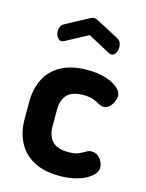

<svg xmlns="http://www.w3.org/2000/svg" viewBox="-111 -781 654 858"><g transform="rotate(15 216.5 -352.0)"><path d="M251 9Q175 9 127 -18Q79 -45 56 -91.5Q33 -138 33 -196V-276Q33 -334 55.5 -380.5Q78 -427 126.5 -454Q175 -481 249 -481Q296 -481 332 -470Q368 -459 389 -441Q410 -423 410 -403Q410 -392 403.5 -377Q397 -362 385.5 -351Q374 -340 359 -340Q348 -340 336.5 -347Q325 -354 307 -361Q289 -368 259 -368Q208 -368 185 -343.5Q162 -319 162 -276V-196Q162 -153 185 -128.5Q208 -104 260 -104Q291 -104 308 -112Q325 -120 336.5 -127Q348 -134 360 -134Q378 -134 390.5 -124Q403 -114 409.5 -99.5Q416 -85 416 -73Q416 -53 394.5 -34Q373 -15 335.5 -3Q298 9 251 9ZM102 -575Q90 -575 82 -587.5Q74 -600 74 -615Q74 -626 79 -636Q84 -646 96 -652L200 -708Q209 -713 217 -713Q224 -713 234 -708L338 -653Q350 -647 354.5 -636.5Q359 -626 359 -614Q359 -600 351.5 -587.5Q344 -575 331 -575Q329 -575 326 -576Q323 -577 321 -578L217 -634L113 -578Q110 -577 107 -576Q104 -575 102 -575Z"/></g></svg>

Font: Dosis ExtraLight
Style: Bold
Weight: 700
Version: Version 3.001; ttfautohint (v1.8.2)